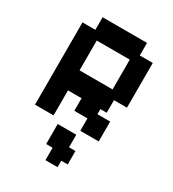

<svg xmlns="http://www.w3.org/2000/svg" viewBox="-213 -756 1028 1138"><g transform="rotate(30 301.5 -186.5)"><path d="M61 11V-552H149V-638H453V-552H542V-246H453V-160H410V-125H497V11H371V-74H281V-160H188V11ZM188 -297H414V-501H188ZM279 265V201V200V180H235V43H362V129H406V221H362V265Z"/></g></svg>

Font: Pixelify Sans
Style: Bold
Weight: 700
Designer: Stefie Justprince
Foundry: Typecalism Foundryline
Version: Version 1.000